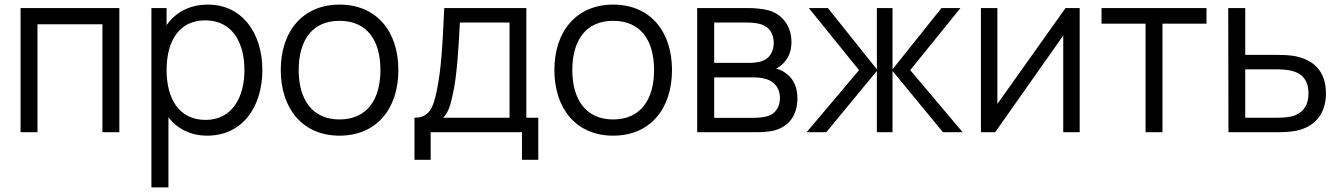

<svg xmlns="http://www.w3.org/2000/svg" viewBox="-20 -575 5826 835"><path d="M143 0V-469.5H425.5V0H499V-540H69.5V0Z M712.5 240V-64.5C751.5 -15 808.5 15 881.5 15C1033 15 1121 -108.5 1121 -270.5C1121 -431.5 1032.5 -555 884.5 -555C804.5 -555 744 -521.5 704.5 -465.5V-540H638.5V240ZM874 -53.5C759 -53.5 704.5 -145.5 704.5 -270.5C704.5 -397.5 760 -486.5 872.5 -486.5C988.5 -486.5 1043 -392.5 1043 -270.5C1043 -147.5 986.5 -53.5 874 -53.5Z M1456.5 15C1616.5 15 1712.5 -100.5 1712.5 -270.5C1712.5 -437.5 1618.5 -555 1456.5 -555C1298.5 -555 1201 -440.5 1201 -270.5C1201 -103 1295.5 15 1456.5 15ZM1456.5 -55.5C1339.5 -55.5 1279 -140.5 1279 -270.5C1279 -396.5 1335.5 -484.5 1456.5 -484.5C1575.5 -484.5 1634.5 -400.5 1634.5 -270.5C1634.5 -143 1576.5 -55.5 1456.5 -55.5Z M1853 120V0H2250V120H2321V-63H2269V-540H1912C1904.5 -369.5 1898 -273 1881 -188C1864.5 -100.5 1843.5 -63 1782.5 -63V120ZM1907 -63C1930 -85 1939.5 -118.5 1949.5 -166.5C1967 -240.5 1975 -375.5 1980 -477H2196V-63Z M2646.5 15C2806.5 15 2902.5 -100.5 2902.5 -270.5C2902.5 -437.5 2808.5 -555 2646.5 -555C2488.5 -555 2391 -440.5 2391 -270.5C2391 -103 2485.5 15 2646.5 15ZM2646.5 -55.5C2529.5 -55.5 2469 -140.5 2469 -270.5C2469 -396.5 2525.5 -484.5 2646.5 -484.5C2765.5 -484.5 2824.5 -400.5 2824.5 -270.5C2824.5 -143 2766.5 -55.5 2646.5 -55.5Z M3263.5 0C3290.5 0 3324 -1 3350.5 -8.5C3410 -25.5 3448 -73 3448 -147C3448 -201.5 3427 -239.5 3389 -262.5C3377.5 -269.5 3365 -274.5 3354.5 -276.5C3366 -281.5 3378.5 -290.5 3388.5 -301.5C3409.5 -323.5 3422 -353.5 3422 -392.5C3422 -462 3381.5 -514 3321 -530.5C3293 -537.5 3257 -540 3234.5 -540H3012V0ZM3086 -477H3227C3234.5 -477 3268 -477 3292 -468.5C3327 -457 3345 -426 3345 -388.5C3345 -353.5 3329 -321.5 3294.5 -309.5C3278 -303.5 3254 -301.5 3237 -301.5H3086ZM3086 -238.5H3249.5C3262.5 -238.5 3281 -238.5 3296 -235C3341.5 -228 3372 -196.5 3372 -149C3372 -113 3354.5 -79 3315 -69C3298 -64.5 3274 -62.5 3260 -62.5H3086Z M3573.5 0 3793.5 -266.5V0H3861.5V-266.5L4081 0H4166.5L3938.5 -270L4157 -540H4074.5L3861.5 -273.5V-540H3793.5V-273.5L3580.5 -540H3497.5L3716 -270L3488 0Z M4614 -540 4317.5 -123V-540H4246V0H4308L4604 -420.5V0H4675.5V-540Z M5035.5 0V-472H5227V-540H4770.5V-472H4962V0Z M5528.5 0C5559.5 0 5593 -1 5620.5 -7C5693 -23 5746.5 -75.5 5746.5 -168.5C5746.5 -269.5 5688.5 -316.5 5608.5 -331.5C5584.5 -335.5 5553.5 -336.5 5522 -336.5H5395.5V-540H5321.5L5322.5 0ZM5395.5 -273.5H5525.5C5547.5 -273.5 5572.5 -272.5 5593.5 -268C5640 -258 5670.5 -229 5670.5 -168.5C5670.5 -106.5 5635.5 -79.5 5600.5 -69.5C5578.5 -63.5 5547.5 -63 5525.5 -63H5395.5Z"/></svg>

Font: Manrope
Style: Regular
Weight: 400
Designer: Mikhail Sharanda
Foundry: Mikhail Sharanda
Version: Version 4.505